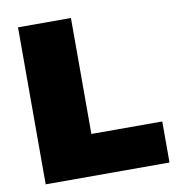

<svg xmlns="http://www.w3.org/2000/svg" viewBox="-79 -771 776 843"><g transform="rotate(-10 308.5 -350.0)"><path d="M57 0V-700H293V-183H609V0Z"/></g></svg>

Font: MOST Montserrat Black
Style: Regular
Weight: 900
Designer: Julieta Ulanovsky
Foundry: Julieta Ulanovsky
Version: Version 8.000;March 11, 2024;FontCreator 15.0.0.2926 64-bit